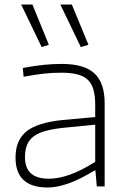

<svg xmlns="http://www.w3.org/2000/svg" viewBox="-20 -828 568 853"><path d="M192 5Q49 5 49 -128Q49 -206 98.5 -245Q148 -284 260 -295L403 -308V-361Q403 -401 395.5 -428.5Q388 -456 370.5 -473Q353 -490 324 -497.5Q295 -505 253 -505Q214 -505 176 -501Q138 -497 85 -487L81 -526Q136 -536 175 -540Q214 -544 255 -544Q354 -544 399.5 -502Q445 -460 445 -369V0H410L404 -70H399Q277 5 192 5ZM197 -34Q241 -34 292 -52.5Q343 -71 403 -109V-274L269 -261Q219 -256 185 -247Q151 -238 130 -222.5Q109 -207 100 -184Q91 -161 91 -129Q91 -34 197 -34ZM165 -619 74 -808H124L197 -629ZM339 -619 248 -808H299L373 -629Z"/></svg>

Font: Encode Sans Wide
Style: Thin
Weight: 100
Designer: Pablo Impallari, Andres Torresi
Foundry: Pablo Impallari, Andres Torresi
Version: Version 1.000; ttfautohint (v1.00) -l 8 -r 50 -G 200 -x 14 -